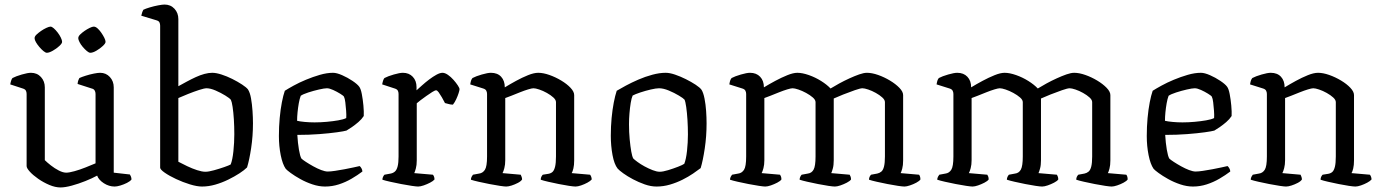

<svg xmlns="http://www.w3.org/2000/svg" viewBox="-20 -820 6076 844"><path d="M246 4Q223 4 197 -7Q171 -18 148 -34Q125 -50 111 -65.5Q97 -81 97 -90V-407Q97 -416 93.5 -422Q90 -428 80 -431L25 -449Q27 -460 29.5 -467Q32 -474 35 -477Q50 -485 76 -492.5Q102 -500 116 -500Q143 -500 160 -481.5Q177 -463 177 -436V-116Q187 -106 203.5 -93Q220 -80 238.5 -70.5Q257 -61 271 -61Q284 -61 307.5 -67.5Q331 -74 356 -84Q381 -94 400 -102V-407Q400 -416 396 -422.5Q392 -429 383 -431L321 -451Q322 -461 324.5 -467.5Q327 -474 329 -477Q340 -482 357.5 -487.5Q375 -493 392.5 -496.5Q410 -500 420 -500Q446 -500 463 -481.5Q480 -463 480 -436V-61L551 -53Q553 -50 555.5 -44Q558 -38 558 -31Q552 -23 538 -16Q524 -9 509 -4.5Q494 0 484 0Q459 0 436.5 -14.5Q414 -29 407 -48Q385 -36 355 -24Q325 -12 295.5 -4Q266 4 246 4ZM377 -588Q371 -588 362 -595.5Q353 -603 344 -613.5Q335 -624 329.5 -635Q324 -646 324 -652Q324 -660 332 -668Q340 -676 351.5 -684Q363 -692 374.5 -697.5Q386 -703 392 -703Q400 -703 408.5 -695.5Q417 -688 425 -676.5Q433 -665 438.5 -654Q444 -643 444 -636Q444 -629 431.5 -617.5Q419 -606 403.5 -597Q388 -588 377 -588ZM186 -588Q180 -588 171 -595.5Q162 -603 153 -613.5Q144 -624 138 -634.5Q132 -645 132 -652Q132 -660 140.5 -668Q149 -676 160.5 -684Q172 -692 184 -697.5Q196 -703 202 -703Q208 -703 216.5 -695.5Q225 -688 233.5 -677Q242 -666 247.5 -654.5Q253 -643 253 -636Q253 -629 240.5 -617.5Q228 -606 212 -597Q196 -588 186 -588Z M868 0Q846 0 815 -9.5Q784 -19 754 -33Q724 -47 704 -61Q684 -75 684 -83V-707Q684 -715 681 -721.5Q678 -728 667 -731L601 -751Q603 -760 605.5 -767Q608 -774 610 -777Q620 -782 638.5 -787.5Q657 -793 675.5 -796.5Q694 -800 703 -800Q730 -800 747 -781.5Q764 -763 764 -736V-441Q782 -451 801.5 -461.5Q821 -472 840.5 -481Q860 -490 878.5 -495Q897 -500 913 -500Q930 -500 953.5 -492.5Q977 -485 1001 -473Q1025 -461 1044 -448.5Q1063 -436 1070 -427Q1079 -413 1083.5 -387.5Q1088 -362 1090 -332.5Q1092 -303 1092 -278Q1092 -222 1084 -169Q1076 -116 1066 -84Q1054 -72 1032.5 -58Q1011 -44 983.5 -30.5Q956 -17 926.5 -8.5Q897 0 868 0ZM883 -65Q897 -65 920.5 -71.5Q944 -78 965.5 -85.5Q987 -93 994 -97Q1002 -117 1006 -155Q1010 -193 1010 -230Q1010 -264 1008 -295.5Q1006 -327 1002.5 -350Q999 -373 995 -381Q990 -388 970.5 -400Q951 -412 928 -422Q905 -432 888 -432Q878 -432 855 -424.5Q832 -417 807 -407Q782 -397 764 -389V-109Q781 -100 803 -89.5Q825 -79 846.5 -72Q868 -65 883 -65Z M1409 0Q1382 0 1353.5 -9.5Q1325 -19 1300 -33Q1275 -47 1258 -59.5Q1241 -72 1236 -78Q1222 -98 1214 -138Q1206 -178 1206 -222Q1206 -263 1209.5 -301Q1213 -339 1219 -370Q1225 -401 1232 -421Q1246 -430 1270.5 -443.5Q1295 -457 1325 -469.5Q1355 -482 1386 -491Q1417 -500 1444 -500Q1460 -500 1484 -489.5Q1508 -479 1529.5 -464.5Q1551 -450 1559 -439Q1566 -430 1570.5 -406.5Q1575 -383 1577.5 -356Q1580 -329 1579 -310Q1570 -296 1555.5 -283.5Q1541 -271 1526.5 -261Q1512 -251 1503 -246Q1493 -243 1461 -238.5Q1429 -234 1383.5 -230.5Q1338 -227 1287 -227Q1289 -192 1294 -162.5Q1299 -133 1305 -123Q1310 -118 1324.5 -108.5Q1339 -99 1357 -89Q1375 -79 1392 -72.5Q1409 -66 1421 -66Q1433 -66 1453 -69Q1473 -72 1494.5 -76Q1516 -80 1534 -84Q1552 -88 1561 -90Q1565 -87 1569 -80Q1573 -73 1573 -66Q1552 -50 1525.5 -34.5Q1499 -19 1469.5 -9.5Q1440 0 1409 0ZM1363 -282Q1389 -282 1416.5 -284.5Q1444 -287 1467 -291Q1490 -295 1502 -301Q1503 -314 1501.5 -333.5Q1500 -353 1498 -370Q1496 -387 1492 -395Q1490 -399 1475.5 -408Q1461 -417 1444.5 -424.5Q1428 -432 1417 -432Q1406 -432 1382 -426.5Q1358 -421 1335 -413.5Q1312 -406 1302 -399Q1297 -386 1293.5 -366.5Q1290 -347 1288 -326.5Q1286 -306 1286 -289Q1298 -286 1319.5 -284Q1341 -282 1363 -282Z M1818 0Q1811 0 1790 -3Q1769 -6 1743.5 -11Q1718 -16 1695.5 -21Q1673 -26 1661 -30Q1661 -37 1664 -43Q1667 -49 1670 -52L1697 -57Q1708 -59 1716 -66Q1724 -73 1728 -89Q1732 -105 1732 -132V-407Q1732 -416 1728.5 -422Q1725 -428 1715 -431L1660 -449Q1662 -460 1664.5 -467Q1667 -474 1670 -477Q1685 -485 1711 -492.5Q1737 -500 1751 -500Q1778 -500 1794.5 -482.5Q1811 -465 1811 -437V-423Q1820 -431 1835 -444.5Q1850 -458 1866.5 -470.5Q1883 -483 1898.5 -491.5Q1914 -500 1925 -500Q1936 -500 1949 -491Q1962 -482 1973.5 -469Q1985 -456 1992.5 -444.5Q2000 -433 2000 -428Q2000 -423 1996 -410.5Q1992 -398 1985.5 -384Q1979 -370 1971 -360Q1961 -360 1951 -363Q1941 -366 1936 -367Q1930 -379 1922.5 -392Q1915 -405 1908.5 -414Q1902 -423 1897 -423Q1892 -423 1880 -415.5Q1868 -408 1854 -398Q1840 -388 1828 -379Q1816 -370 1812 -366V-115Q1812 -94 1808 -79.5Q1804 -65 1801 -59L1883 -52Q1885 -50 1887.5 -44.5Q1890 -39 1890 -31Q1884 -24 1870.5 -17Q1857 -10 1842.5 -5Q1828 0 1818 0Z M2205 0Q2198 0 2177.5 -3Q2157 -6 2131.5 -11Q2106 -16 2084 -21Q2062 -26 2050 -30Q2050 -37 2053.5 -43.5Q2057 -50 2059 -52L2086 -57Q2102 -59 2111.5 -73.5Q2121 -88 2121 -132V-407Q2121 -415 2117.5 -421.5Q2114 -428 2104 -431L2047 -449Q2049 -461 2051 -466.5Q2053 -472 2057 -477Q2072 -485 2098 -492.5Q2124 -500 2138 -500Q2167 -500 2183 -482.5Q2199 -465 2199 -436Q2222 -450 2248.5 -464.5Q2275 -479 2301 -489.5Q2327 -500 2346 -500Q2368 -500 2395 -490.5Q2422 -481 2447 -466Q2472 -451 2488 -434Q2504 -417 2504 -402V-115Q2504 -94 2500.5 -79.5Q2497 -65 2493 -59L2574 -52Q2577 -48 2579 -42.5Q2581 -37 2581 -31Q2575 -24 2562 -17Q2549 -10 2534.5 -5Q2520 0 2510 0Q2502 0 2481.5 -3Q2461 -6 2436.5 -11Q2412 -16 2390 -21Q2368 -26 2357 -30Q2357 -38 2360 -43.5Q2363 -49 2366 -52L2391 -56Q2402 -58 2409 -64.5Q2416 -71 2420 -87Q2424 -103 2424 -132V-371Q2424 -381 2412.5 -391.5Q2401 -402 2384 -411.5Q2367 -421 2350.5 -426.5Q2334 -432 2325 -432Q2318 -432 2301.5 -427Q2285 -422 2265 -414Q2245 -406 2227.5 -399Q2210 -392 2201 -389V-116Q2201 -96 2197 -81Q2193 -66 2189 -59L2269 -52Q2271 -48 2273 -42.5Q2275 -37 2275 -31Q2270 -23 2256.5 -16Q2243 -9 2229 -4.5Q2215 0 2205 0Z M2866 0Q2841 0 2814 -9.5Q2787 -19 2762.5 -32Q2738 -45 2720 -58Q2702 -71 2695 -79Q2680 -98 2672.5 -138.5Q2665 -179 2665 -223Q2665 -264 2668.5 -301Q2672 -338 2678 -369Q2684 -400 2691 -421Q2706 -430 2731 -443.5Q2756 -457 2786 -470Q2816 -483 2847.5 -491.5Q2879 -500 2906 -500Q2924 -500 2947.5 -492Q2971 -484 2995 -472Q3019 -460 3038 -447.5Q3057 -435 3064 -425Q3072 -412 3077 -386.5Q3082 -361 3084 -332Q3086 -303 3086 -278Q3086 -221 3078 -167.5Q3070 -114 3060 -81Q3047 -71 3026.5 -57Q3006 -43 2980 -30Q2954 -17 2925 -8.5Q2896 0 2866 0ZM2880 -65Q2894 -65 2917 -72Q2940 -79 2960.5 -87Q2981 -95 2988 -100Q2996 -120 3000 -157Q3004 -194 3004 -229Q3004 -261 3002 -293Q3000 -325 2996.5 -349.5Q2993 -374 2989 -382Q2984 -388 2964 -400Q2944 -412 2920 -422Q2896 -432 2877 -432Q2864 -432 2840.5 -426.5Q2817 -421 2794.5 -413.5Q2772 -406 2761 -400Q2756 -389 2752.5 -367.5Q2749 -346 2747 -321.5Q2745 -297 2745 -274Q2745 -239 2748 -207.5Q2751 -176 2755 -153.5Q2759 -131 2764 -123Q2769 -118 2782.5 -108Q2796 -98 2813.5 -88.5Q2831 -79 2849 -72Q2867 -65 2880 -65Z M3344 0Q3337 0 3316.5 -3Q3296 -6 3270.5 -11Q3245 -16 3223 -21Q3201 -26 3189 -30Q3189 -37 3192.5 -43.5Q3196 -50 3198 -52L3225 -57Q3241 -59 3250.5 -73.5Q3260 -88 3260 -132V-407Q3260 -415 3256.5 -421.5Q3253 -428 3243 -431L3186 -449Q3188 -461 3190 -466.5Q3192 -472 3196 -477Q3211 -485 3237 -492.5Q3263 -500 3277 -500Q3305 -500 3321.5 -482.5Q3338 -465 3338 -436Q3361 -450 3388 -464.5Q3415 -479 3441 -489.5Q3467 -500 3485 -500Q3507 -500 3535.5 -490Q3564 -480 3589.5 -464Q3615 -448 3631 -431Q3647 -441 3669 -453Q3691 -465 3714 -475.5Q3737 -486 3757 -493Q3777 -500 3791 -500Q3813 -500 3840 -490.5Q3867 -481 3892 -466Q3917 -451 3933.5 -434Q3950 -417 3950 -402V-115Q3950 -93 3946 -78.5Q3942 -64 3939 -59L4020 -52Q4022 -50 4024 -44.5Q4026 -39 4026 -31Q4021 -24 4008 -17Q3995 -10 3980 -5Q3965 0 3956 0Q3948 0 3927.5 -3Q3907 -6 3881.5 -11Q3856 -16 3834 -21Q3812 -26 3800 -30Q3800 -38 3803 -43.5Q3806 -49 3809 -52L3836 -57Q3846 -59 3854 -65.5Q3862 -72 3866 -88Q3870 -104 3870 -132V-371Q3870 -381 3858.5 -391.5Q3847 -402 3830 -411.5Q3813 -421 3796.5 -426.5Q3780 -432 3771 -432Q3762 -432 3737.5 -423.5Q3713 -415 3686.5 -404.5Q3660 -394 3645 -387V-116Q3645 -94 3641 -79.5Q3637 -65 3634 -59L3715 -52Q3717 -49 3719 -43.5Q3721 -38 3721 -31Q3716 -24 3702.5 -17Q3689 -10 3674.5 -5Q3660 0 3650 0Q3642 0 3621.5 -3Q3601 -6 3576 -11Q3551 -16 3529 -21Q3507 -26 3495 -30Q3495 -37 3498 -43Q3501 -49 3504 -52L3531 -57Q3548 -59 3556.5 -74.5Q3565 -90 3565 -132V-371Q3565 -381 3553 -391.5Q3541 -402 3523.5 -411.5Q3506 -421 3489.5 -426.5Q3473 -432 3464 -432Q3457 -432 3440.5 -427Q3424 -422 3404 -414Q3384 -406 3366.5 -399Q3349 -392 3340 -389V-116Q3340 -96 3336 -81Q3332 -66 3328 -59L3409 -52Q3411 -49 3413 -44Q3415 -39 3415 -31Q3410 -24 3396.5 -17Q3383 -10 3368.5 -5Q3354 0 3344 0Z M4255 0Q4248 0 4227.5 -3Q4207 -6 4181.5 -11Q4156 -16 4134 -21Q4112 -26 4100 -30Q4100 -37 4103.5 -43.5Q4107 -50 4109 -52L4136 -57Q4152 -59 4161.5 -73.5Q4171 -88 4171 -132V-407Q4171 -415 4167.5 -421.5Q4164 -428 4154 -431L4097 -449Q4099 -461 4101 -466.5Q4103 -472 4107 -477Q4122 -485 4148 -492.5Q4174 -500 4188 -500Q4216 -500 4232.5 -482.5Q4249 -465 4249 -436Q4272 -450 4299 -464.5Q4326 -479 4352 -489.5Q4378 -500 4396 -500Q4418 -500 4446.5 -490Q4475 -480 4500.5 -464Q4526 -448 4542 -431Q4558 -441 4580 -453Q4602 -465 4625 -475.5Q4648 -486 4668 -493Q4688 -500 4702 -500Q4724 -500 4751 -490.5Q4778 -481 4803 -466Q4828 -451 4844.5 -434Q4861 -417 4861 -402V-115Q4861 -93 4857 -78.5Q4853 -64 4850 -59L4931 -52Q4933 -50 4935 -44.5Q4937 -39 4937 -31Q4932 -24 4919 -17Q4906 -10 4891 -5Q4876 0 4867 0Q4859 0 4838.5 -3Q4818 -6 4792.5 -11Q4767 -16 4745 -21Q4723 -26 4711 -30Q4711 -38 4714 -43.5Q4717 -49 4720 -52L4747 -57Q4757 -59 4765 -65.5Q4773 -72 4777 -88Q4781 -104 4781 -132V-371Q4781 -381 4769.5 -391.5Q4758 -402 4741 -411.5Q4724 -421 4707.5 -426.5Q4691 -432 4682 -432Q4673 -432 4648.5 -423.5Q4624 -415 4597.5 -404.5Q4571 -394 4556 -387V-116Q4556 -94 4552 -79.5Q4548 -65 4545 -59L4626 -52Q4628 -49 4630 -43.5Q4632 -38 4632 -31Q4627 -24 4613.5 -17Q4600 -10 4585.5 -5Q4571 0 4561 0Q4553 0 4532.5 -3Q4512 -6 4487 -11Q4462 -16 4440 -21Q4418 -26 4406 -30Q4406 -37 4409 -43Q4412 -49 4415 -52L4442 -57Q4459 -59 4467.5 -74.5Q4476 -90 4476 -132V-371Q4476 -381 4464 -391.5Q4452 -402 4434.5 -411.5Q4417 -421 4400.5 -426.5Q4384 -432 4375 -432Q4368 -432 4351.5 -427Q4335 -422 4315 -414Q4295 -406 4277.5 -399Q4260 -392 4251 -389V-116Q4251 -96 4247 -81Q4243 -66 4239 -59L4320 -52Q4322 -49 4324 -44Q4326 -39 4326 -31Q4321 -24 4307.5 -17Q4294 -10 4279.5 -5Q4265 0 4255 0Z M5224 0Q5197 0 5168.5 -9.5Q5140 -19 5115 -33Q5090 -47 5073 -59.5Q5056 -72 5051 -78Q5037 -98 5029 -138Q5021 -178 5021 -222Q5021 -263 5024.5 -301Q5028 -339 5034 -370Q5040 -401 5047 -421Q5061 -430 5085.5 -443.5Q5110 -457 5140 -469.5Q5170 -482 5201 -491Q5232 -500 5259 -500Q5275 -500 5299 -489.5Q5323 -479 5344.5 -464.5Q5366 -450 5374 -439Q5381 -430 5385.5 -406.5Q5390 -383 5392.5 -356Q5395 -329 5394 -310Q5385 -296 5370.5 -283.5Q5356 -271 5341.5 -261Q5327 -251 5318 -246Q5308 -243 5276 -238.5Q5244 -234 5198.5 -230.5Q5153 -227 5102 -227Q5104 -192 5109 -162.5Q5114 -133 5120 -123Q5125 -118 5139.5 -108.5Q5154 -99 5172 -89Q5190 -79 5207 -72.5Q5224 -66 5236 -66Q5248 -66 5268 -69Q5288 -72 5309.5 -76Q5331 -80 5349 -84Q5367 -88 5376 -90Q5380 -87 5384 -80Q5388 -73 5388 -66Q5367 -50 5340.5 -34.5Q5314 -19 5284.5 -9.5Q5255 0 5224 0ZM5178 -282Q5204 -282 5231.5 -284.5Q5259 -287 5282 -291Q5305 -295 5317 -301Q5318 -314 5316.5 -333.5Q5315 -353 5313 -370Q5311 -387 5307 -395Q5305 -399 5290.5 -408Q5276 -417 5259.5 -424.5Q5243 -432 5232 -432Q5221 -432 5197 -426.5Q5173 -421 5150 -413.5Q5127 -406 5117 -399Q5112 -386 5108.5 -366.5Q5105 -347 5103 -326.5Q5101 -306 5101 -289Q5113 -286 5134.5 -284Q5156 -282 5178 -282Z M5633 0Q5626 0 5605.5 -3Q5585 -6 5559.5 -11Q5534 -16 5512 -21Q5490 -26 5478 -30Q5478 -37 5481.5 -43.5Q5485 -50 5487 -52L5514 -57Q5530 -59 5539.5 -73.5Q5549 -88 5549 -132V-407Q5549 -415 5545.5 -421.5Q5542 -428 5532 -431L5475 -449Q5477 -461 5479 -466.5Q5481 -472 5485 -477Q5500 -485 5526 -492.5Q5552 -500 5566 -500Q5595 -500 5611 -482.5Q5627 -465 5627 -436Q5650 -450 5676.5 -464.5Q5703 -479 5729 -489.5Q5755 -500 5774 -500Q5796 -500 5823 -490.5Q5850 -481 5875 -466Q5900 -451 5916 -434Q5932 -417 5932 -402V-115Q5932 -94 5928.5 -79.5Q5925 -65 5921 -59L6002 -52Q6005 -48 6007 -42.5Q6009 -37 6009 -31Q6003 -24 5990 -17Q5977 -10 5962.5 -5Q5948 0 5938 0Q5930 0 5909.5 -3Q5889 -6 5864.5 -11Q5840 -16 5818 -21Q5796 -26 5785 -30Q5785 -38 5788 -43.5Q5791 -49 5794 -52L5819 -56Q5830 -58 5837 -64.5Q5844 -71 5848 -87Q5852 -103 5852 -132V-371Q5852 -381 5840.5 -391.5Q5829 -402 5812 -411.5Q5795 -421 5778.5 -426.5Q5762 -432 5753 -432Q5746 -432 5729.5 -427Q5713 -422 5693 -414Q5673 -406 5655.5 -399Q5638 -392 5629 -389V-116Q5629 -96 5625 -81Q5621 -66 5617 -59L5697 -52Q5699 -48 5701 -42.5Q5703 -37 5703 -31Q5698 -23 5684.5 -16Q5671 -9 5657 -4.5Q5643 0 5633 0Z"/></svg>

Font: Texturina 12pt Light
Style: Regular
Weight: 300
Designer: Guillermo Torres Carreño
Foundry: Omnibus-Type
Version: Version 1.002